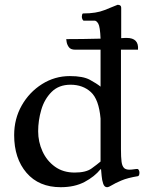

<svg xmlns="http://www.w3.org/2000/svg" viewBox="-20 -767 613 800"><path d="M484 -146Q484 -112 486.5 -93Q489 -74 498 -66Q506 -60 519 -60Q528 -60 537 -61.5Q546 -63 553 -63Q556 -63 558.5 -58Q561 -53 561 -48Q561 -35 555 -33Q512 -26 486 -15Q460 -4 446.5 4.5Q433 13 426 13Q415 13 410 -1.5Q405 -16 403.5 -34Q402 -52 401 -62H399Q374 -31 332.5 -9Q291 13 233 13Q142 13 90.5 -47Q39 -107 39 -204Q39 -272 70.5 -327.5Q102 -383 155 -416.5Q208 -450 271 -450Q326 -450 354.5 -434.5Q383 -419 399 -406V-560H293Q274 -560 266.5 -571Q259 -582 257.5 -593Q256 -604 256 -604Q286 -604 324.5 -604.5Q363 -605 399 -606Q397 -656 389.5 -668.5Q382 -681 374 -681H329Q326 -681 323.5 -686.5Q321 -692 321 -697Q321 -700 322 -705.5Q323 -711 327 -711Q381 -711 415.5 -725Q450 -739 470 -747Q485 -747 485 -735Q485 -722 485 -688Q485 -654 485 -608Q496 -609 502 -609Q508 -609 508 -609Q559 -609 555 -560H484Q484 -516 484 -469Q484 -422 484 -376ZM399 -273Q392 -353 358.5 -383.5Q325 -414 274 -414Q225 -414 195 -384Q165 -354 152 -309.5Q139 -265 139 -220Q139 -176 157 -136.5Q175 -97 209 -72.5Q243 -48 291 -48Q338 -48 361.5 -65Q385 -82 399 -94Z"/></svg>

Font: Sedan SC
Style: Regular
Weight: 400
Designer: Sebastian Salazar
Foundry: Sebastian Salazar
Version: Version 1.100; ttfautohint (v1.8.4.7-5d5b)